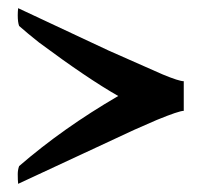

<svg xmlns="http://www.w3.org/2000/svg" viewBox="-20 -489 515 475"><path d="M24.9 -468.8Q23.9 -460 23.9 -451.2Q23.9 -434.1 27.3 -424.8Q48.8 -405.8 76.7 -383.8Q196.3 -294.9 272.5 -251.5Q135.7 -171.9 27.3 -78.1Q23.9 -68.8 23.9 -58.1Q23.9 -43 24.9 -34.2L312.5 -168L368.2 -192.4Q422.9 -214.8 434.6 -214.8V-288.1Q422.9 -288.1 382.8 -304.7L249 -363.8Z"/></svg>

Font: Amarante
Style: Regular
Weight: 400
Designer: Karolina Lach
Foundry: Sorkin Type Co.
Version: Version 1.001